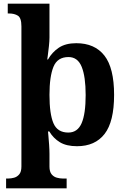

<svg xmlns="http://www.w3.org/2000/svg" viewBox="-20 -780 685 1040"><path d="M13 240V187H25Q40 187 56.5 182.5Q73 178 84.5 164Q96 150 96 122V-637Q96 -683 77 -695Q58 -707 29 -707H22V-760H248V-576Q248 -558 245 -530Q242 -502 239 -480Q236 -458 236 -458H240Q262 -497 298.5 -521.5Q335 -546 393 -546Q493 -546 545.5 -479Q598 -412 598 -266Q598 -121 546.5 -54.5Q495 12 397 12Q340 12 304.5 -9.5Q269 -31 247 -68H240Q240 -68 242 -46.5Q244 -25 246 3.5Q248 32 248 53V122Q248 150 259.5 164Q271 178 288 182.5Q305 187 319 187H341V240ZM350 -62Q400 -62 422 -112.5Q444 -163 444 -265Q444 -365 422.5 -418Q401 -471 351 -471Q291 -471 269.5 -418Q248 -365 248 -266Q248 -163 269.5 -112.5Q291 -62 350 -62Z"/></svg>

Font: Noto Serif Thai
Style: Bold
Weight: 700
Designer: Monotype Design Team
Foundry: Monotype Imaging Inc.
Version: Version 2.002; ttfautohint (v1.8.4.7-5d5b)